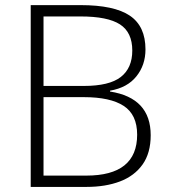

<svg xmlns="http://www.w3.org/2000/svg" viewBox="-20 -734 667 754"><path d="M100.6 -713.9H296.4Q428.7 -713.9 490 -672.4Q551.3 -630.9 551.3 -540Q551.3 -478.5 515.6 -434.1Q480 -389.6 412.1 -377.9V-374.5Q571.8 -349.6 571.8 -203.1Q571.8 -132.8 539.8 -87.9Q507.8 -43 451.2 -21.5Q394.5 0 320.3 0H100.6ZM150.9 -396.5H309.1Q409.2 -396.5 454.3 -431.6Q499.5 -466.8 499.5 -535.6Q499.5 -606.9 451.2 -638.2Q402.8 -669.4 296.4 -669.4H150.9ZM150.9 -352.5V-44.4H318.8Q518.6 -44.4 518.6 -205.1Q518.6 -283.7 465.8 -318.1Q413.1 -352.5 309.1 -352.5Z"/></svg>

Font: Open Sans Light
Style: Regular
Weight: 300
Designer: Monotype Design Team
Foundry: Monotype Imaging Inc.
Version: Version 3.000; ttfautohint (v1.8.4)